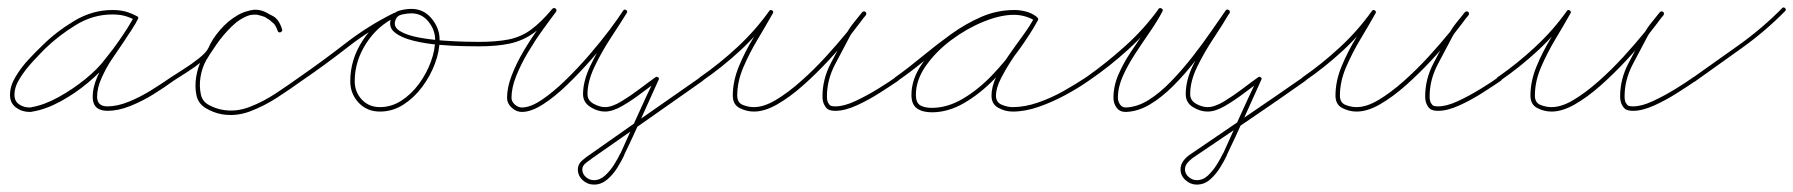

<svg xmlns="http://www.w3.org/2000/svg" viewBox="-20 -290 4838 518"><path d="M352 -238Q350 -233 344 -236Q329 -244 315 -247.5Q301 -251 283 -251Q231 -251 184.5 -222.5Q138 -194 102 -159Q88 -145 68.5 -124Q49 -103 34 -79.5Q19 -56 19 -34Q19 -17 31.5 -8.5Q44 0 60 0Q63 0 66 -1Q100 -7 138 -28Q176 -49 210 -76.5Q244 -104 264 -131Q286 -158 305 -185.5Q324 -213 341 -243Q344 -248 349 -245Q354 -243 351 -237Q346 -226 339 -216Q339 -216 339 -216Q339 -216 339 -216Q337 -212 334 -207.5Q331 -203 328 -199Q328 -199 328 -199Q328 -199 328 -199Q316 -180 303.5 -162Q291 -144 279 -126Q279 -126 279 -126Q279 -126 279 -126Q266 -106 254 -79.5Q242 -53 242 -29Q242 -3 270 -3Q297 -3 328.5 -16Q360 -29 389.5 -47.5Q419 -66 442 -82Q446 -85 450 -80Q453 -76 448 -72Q425 -55 394.5 -36Q364 -17 331.5 -4Q299 9 270 9Q230 9 230 -29Q230 -54 242.5 -82.5Q255 -111 269 -132Q269 -132 269 -132Q269 -132 269 -132Q281 -151 293.5 -169Q306 -187 318 -205Q318 -205 318 -205Q318 -205 318 -205Q321 -209 323.5 -213.5Q326 -218 329 -222Q329 -222 329 -222Q329 -222 329 -222Q335 -232 341 -243Q343 -248 349 -245Q354 -242 351 -237Q334 -207 314.5 -179Q295 -151 274 -123Q252 -96 217.5 -67Q183 -38 143.5 -16.5Q104 5 68 11Q64 12 60 12Q39 12 23 0Q7 -12 7 -34Q7 -58 22 -83Q37 -108 57.5 -130Q78 -152 94 -167Q131 -204 180 -233.5Q229 -263 283 -263Q303 -263 318 -259Q333 -255 350 -246Q355 -244 352 -238Z M448 -72Q443 -69 440 -74Q437 -79 442 -82Q454 -90 475.5 -103.5Q497 -117 516.5 -132.5Q536 -148 542 -160Q552 -184 573.5 -209Q595 -234 622 -249.5Q649 -265 678 -262Q678 -262 678 -262Q679 -262 679 -262Q702 -255 717.5 -246Q733 -237 741 -211Q742 -205 737 -203Q731 -201 729 -207Q725 -219 719 -226Q719 -226 719 -226Q719 -226 719 -226Q715 -229 712 -232Q709 -235 705 -238Q705 -238 705 -238Q704 -238 704 -238Q679 -257 653.5 -249Q628 -241 605 -218.5Q582 -196 564 -170Q546 -144 536 -127Q536 -127 536 -127Q536 -127 536 -127Q525 -107 521 -82.5Q517 -58 522 -35Q526 -16 544 -6.5Q562 3 579 6Q579 6 579 6Q579 6 579 6Q616 13 653.5 -1.5Q691 -16 725.5 -39Q760 -62 788 -82Q788 -82 788 -82Q788 -82 788 -82Q792 -85 796 -80Q799 -76 794 -72Q765 -51 729 -27.5Q693 -4 654.5 10.5Q616 25 577 18Q577 18 577 18Q577 18 577 18Q556 14 535.5 2Q515 -10 510 -33Q505 -57 509.5 -84Q514 -111 526 -133Q526 -133 526 -133Q526 -133 526 -133Q538 -153 557.5 -181Q577 -209 602 -232Q627 -255 655 -262Q683 -269 712 -248Q712 -248 711 -248Q711 -248 711 -248Q716 -245 720 -241.5Q724 -238 727 -234Q727 -234 727 -234Q727 -234 727 -234Q736 -225 741 -211Q743 -206 737 -204Q731 -202 729 -207Q722 -230 709 -237.5Q696 -245 675 -250Q675 -250 676 -250Q676 -250 676 -250Q651 -253 626 -238Q601 -223 581.5 -200Q562 -177 552 -156Q546 -141 526 -125Q506 -109 484 -95Q462 -81 448 -72Q448 -72 448 -72Q448 -72 448 -72Z M786 -74Q783 -79 788 -82Q850 -125 912 -173Q974 -221 1043 -255Q1048 -257 1051 -252Q1053 -247 1048 -244Q999 -221 968 -173Q937 -125 937 -71Q937 -42 956 -21.5Q975 -1 1005 -1Q1036 -1 1063 -18.5Q1090 -36 1110.5 -64Q1131 -92 1142.5 -123.5Q1154 -155 1154 -183Q1154 -209 1136 -231.5Q1118 -254 1090 -254Q1079 -254 1065 -251Q1051 -248 1047 -236Q1047 -236 1047 -236Q1047 -236 1047 -236Q1040 -218 1058.5 -206.5Q1077 -195 1109 -189Q1141 -183 1175.5 -180.5Q1210 -178 1237 -177.5Q1264 -177 1272 -177Q1272 -177 1272 -177Q1272 -177 1272 -177Q1278 -177 1278 -171Q1278 -165 1272 -165Q1261 -165 1231.5 -165.5Q1202 -166 1165.5 -169Q1129 -172 1096 -180Q1063 -188 1045 -202.5Q1027 -217 1035 -240Q1035 -240 1035 -240Q1035 -240 1035 -240Q1041 -257 1058 -261.5Q1075 -266 1090 -266Q1123 -266 1144.5 -240Q1166 -214 1166 -183Q1166 -152 1153.5 -118.5Q1141 -85 1119 -55.5Q1097 -26 1068 -7.5Q1039 11 1005 11Q970 11 947.5 -13Q925 -37 925 -71Q925 -129 958 -180Q991 -231 1043 -255Q1048 -257 1051 -252Q1053 -247 1048 -244Q980 -211 918.5 -163Q857 -115 794 -72Q789 -69 786 -74Z M1272 -165Q1266 -165 1266 -171Q1266 -177 1272 -177Q1319 -177 1352 -183.5Q1385 -190 1412 -209.5Q1439 -229 1470 -266Q1474 -270 1479 -267Q1483 -263 1480 -258Q1464 -237 1443.5 -208.5Q1423 -180 1404 -148Q1385 -116 1372.5 -84.5Q1360 -53 1360 -26Q1360 -16 1369 -8Q1378 0 1388 0Q1411 0 1441.5 -20.5Q1472 -41 1505.5 -73.5Q1539 -106 1570 -142Q1601 -178 1625 -210Q1649 -242 1661 -261Q1664 -266 1669 -263Q1674 -260 1671 -255Q1653 -226 1628 -188Q1603 -150 1584 -110Q1565 -70 1565 -36Q1565 -19 1581.5 -10Q1598 -1 1612 -1Q1631 -1 1656.5 -16.5Q1682 -32 1707 -51Q1732 -70 1749 -82Q1752 -84 1756 -81Q1759 -79 1757 -75Q1734 -24 1711 27Q1688 78 1664 128Q1664 128 1664 129Q1664 129 1664 129Q1657 144 1645.5 162.5Q1634 181 1618 194.5Q1602 208 1583 208Q1583 208 1582.5 208Q1582 208 1582 208Q1565 208 1552 196Q1539 184 1539 167Q1539 153 1550.5 143Q1562 133 1573 126Q1647 74 1721 22Q1795 -30 1870 -82Q1870 -82 1870 -82Q1870 -82 1870 -82Q1874 -85 1878 -80Q1881 -76 1876 -72Q1802 -20 1728 32Q1654 84 1579 136Q1572 141 1561.5 149Q1551 157 1551 167Q1551 179 1560.5 187.5Q1570 196 1582 196Q1582 196 1582.5 196Q1583 196 1583 196Q1599 196 1613 183Q1627 170 1637.5 153Q1648 136 1654 123Q1654 123 1654 123Q1654 124 1654 124Q1677 73 1700 22Q1723 -29 1747 -79Q1748 -84 1754 -79Q1759 -75 1755 -72Q1737 -59 1711.5 -39.5Q1686 -20 1659.5 -4.5Q1633 11 1612 11Q1592 11 1572.5 -1.5Q1553 -14 1553 -36Q1553 -71 1572.5 -112Q1592 -153 1617 -192Q1642 -231 1661 -261Q1664 -266 1669 -263Q1674 -260 1671 -255Q1658 -234 1633.5 -201Q1609 -168 1577 -131.5Q1545 -95 1511 -62Q1477 -29 1445 -8.5Q1413 12 1388 12Q1373 12 1360.5 0.5Q1348 -11 1348 -26Q1348 -54 1360.5 -86.5Q1373 -119 1392.5 -152Q1412 -185 1433 -214Q1454 -243 1470 -266Q1474 -270 1479 -266Q1483 -263 1480 -258Q1447 -220 1418.5 -200Q1390 -180 1355.5 -172.5Q1321 -165 1272 -165Q1272 -165 1272 -165Q1272 -165 1272 -165Z M1875 -72Q1870 -69 1867 -74Q1864 -79 1869 -82Q1921 -118 1969.5 -163Q2018 -208 2055 -260Q2058 -265 2063 -262Q2068 -259 2065 -254Q2047 -222 2024.5 -184.5Q2002 -147 1985.5 -108.5Q1969 -70 1969 -32Q1969 -13 1984 -7Q1999 -1 2014 -1Q2041 -1 2073.5 -20.5Q2106 -40 2141 -71Q2176 -102 2208 -137Q2240 -172 2266 -204Q2292 -236 2306 -256Q2309 -261 2314 -258Q2319 -254 2316 -249Q2305 -236 2294 -222.5Q2283 -209 2274 -194Q2274 -194 2274 -194Q2274 -194 2274 -194Q2254 -157 2232.5 -115.5Q2211 -74 2211 -30Q2211 -19 2214 -13Q2214 -13 2214 -13Q2214 -13 2214 -13Q2218 -6 2222 -4.5Q2226 -3 2234 -3Q2257 -3 2288 -17.5Q2319 -32 2349 -50.5Q2379 -69 2397 -82Q2401 -85 2405 -80Q2408 -76 2403 -72Q2384 -59 2353.5 -39.5Q2323 -20 2291 -5.5Q2259 9 2234 9Q2223 9 2216 6Q2209 3 2204 -7Q2204 -7 2204 -7Q2204 -7 2204 -7Q2199 -16 2199 -30Q2199 -76 2221 -118.5Q2243 -161 2264 -200Q2264 -200 2264 -200Q2264 -200 2264 -200Q2272 -215 2283.5 -229Q2295 -243 2306 -257Q2310 -261 2315 -258Q2319 -254 2316 -250Q2300 -228 2274 -195Q2248 -162 2215 -126.5Q2182 -91 2146.5 -59.5Q2111 -28 2077 -8.5Q2043 11 2014 11Q1994 11 1975.5 1.5Q1957 -8 1957 -32Q1957 -71 1973.5 -111Q1990 -151 2013 -188.5Q2036 -226 2055 -260Q2058 -265 2063 -262Q2068 -258 2065 -254Q2027 -200 1978 -154.5Q1929 -109 1875 -72Q1875 -72 1875 -72Q1875 -72 1875 -72Z M2402 -72Q2397 -69 2394 -74Q2391 -79 2396 -82Q2431 -107 2468.5 -138Q2506 -169 2545.5 -197.5Q2585 -226 2627.5 -244.5Q2670 -263 2717 -263Q2732 -263 2747.5 -259Q2763 -255 2775 -246Q2780 -243 2777 -238Q2774 -233 2769 -236Q2744 -250 2715 -250Q2679 -250 2633.5 -231.5Q2588 -213 2546.5 -182Q2505 -151 2478 -112.5Q2451 -74 2451 -34Q2451 -13 2462.5 -6Q2474 1 2494 1Q2536 1 2577.5 -23.5Q2619 -48 2656 -86.5Q2693 -125 2722 -166.5Q2751 -208 2770 -241Q2773 -246 2778 -243Q2783 -240 2780 -235Q2769 -215 2750.5 -188.5Q2732 -162 2713 -133.5Q2694 -105 2680.5 -78.5Q2667 -52 2667 -32Q2667 -14 2682.5 -7.5Q2698 -1 2712 -1Q2745 -1 2781 -13.5Q2817 -26 2850.5 -45Q2884 -64 2911 -82Q2911 -82 2911 -82Q2911 -82 2911 -82Q2915 -85 2919 -80Q2922 -76 2917 -72Q2890 -53 2855 -34Q2820 -15 2783 -2Q2746 11 2712 11Q2692 11 2673.5 1Q2655 -9 2655 -32Q2655 -56 2668 -83.5Q2681 -111 2700 -138.5Q2719 -166 2738.5 -192.5Q2758 -219 2770 -241Q2773 -246 2778 -243Q2783 -240 2780 -235Q2761 -200 2730.5 -157.5Q2700 -115 2662 -76Q2624 -37 2581 -12Q2538 13 2494 13Q2469 13 2454 2.5Q2439 -8 2439 -34Q2439 -76 2467 -117Q2495 -158 2538 -190.5Q2581 -223 2628.5 -242.5Q2676 -262 2715 -262Q2748 -262 2775 -246Q2780 -243 2777 -238Q2773 -233 2769 -236Q2757 -244 2743.5 -247.5Q2730 -251 2717 -251Q2672 -251 2630.5 -232.5Q2589 -214 2550 -185.5Q2511 -157 2474 -126.5Q2437 -96 2402 -72Q2402 -72 2402 -72Q2402 -72 2402 -72Z M2917 -72Q2912 -69 2909 -74Q2906 -79 2911 -82Q2965 -120 3016 -166Q3067 -212 3106 -266Q3109 -270 3114 -267Q3119 -264 3116 -259Q3103 -234 3083 -205Q3063 -176 3043 -145.5Q3023 -115 3009.5 -85Q2996 -55 2996 -26Q2996 -17 3001.5 -8.5Q3007 0 3017 0Q3048 -1 3078.5 -20Q3109 -39 3139 -70Q3169 -101 3196.5 -136Q3224 -171 3247 -204.5Q3270 -238 3287 -262Q3290 -266 3295 -263Q3300 -260 3297 -255Q3279 -224 3254 -186.5Q3229 -149 3210 -110Q3191 -71 3191 -36Q3191 -19 3207 -10Q3223 -1 3238 -1Q3257 -1 3282.5 -16.5Q3308 -32 3333 -51Q3358 -70 3375 -82Q3378 -84 3382 -81Q3385 -79 3383 -75Q3360 -24 3337 27Q3314 78 3290 128Q3290 128 3290 129Q3290 129 3290 129Q3283 144 3271.5 162.5Q3260 181 3244.5 194.5Q3229 208 3209 208Q3208 208 3208 208Q3208 208 3208 208Q3208 208 3208 208Q3192 208 3178.5 196Q3165 184 3165 167Q3165 154 3173 143.5Q3181 133 3192 126Q3192 126 3192 126Q3192 126 3192 126Q3192 126 3192 126Q3192 126 3192 126Q3268 74 3344 22.5Q3420 -29 3496 -82Q3496 -82 3496 -82Q3496 -82 3496 -82Q3500 -85 3504 -80Q3507 -76 3502 -72Q3427 -19 3351 32.5Q3275 84 3198 136Q3198 136 3198 136Q3198 136 3198 136Q3198 136 3198 136Q3198 136 3198 136Q3191 141 3184 149Q3177 157 3177 167Q3177 179 3187 187.5Q3197 196 3208 196Q3208 196 3208 196Q3208 196 3208 196Q3209 196 3209 196Q3226 196 3239.5 183Q3253 170 3263.5 153Q3274 136 3280 123Q3280 123 3280 123Q3280 124 3280 124Q3303 73 3326 22Q3349 -29 3373 -79Q3374 -84 3380 -79Q3385 -75 3381 -72Q3363 -59 3337.5 -39.5Q3312 -20 3285.5 -4.5Q3259 11 3238 11Q3218 11 3198.5 -1Q3179 -13 3179 -36Q3179 -73 3198 -112.5Q3217 -152 3242.5 -190.5Q3268 -229 3287 -261Q3290 -266 3295 -263Q3300 -259 3297 -254Q3279 -230 3255.5 -195.5Q3232 -161 3204 -125Q3176 -89 3145 -58Q3114 -27 3082 -8Q3050 11 3017 12Q3001 12 2992.5 0.5Q2984 -11 2984 -26Q2984 -58 2997.5 -89Q3011 -120 3031 -150Q3051 -180 3071 -209Q3091 -238 3105 -265Q3108 -270 3113 -267Q3119 -263 3116 -259Q3076 -204 3024.5 -157Q2973 -110 2917 -72Q2917 -72 2917 -72Q2917 -72 2917 -72Z M3501 -72Q3496 -69 3493 -74Q3490 -79 3495 -82Q3547 -118 3595.5 -163Q3644 -208 3681 -260Q3684 -265 3689 -262Q3694 -259 3691 -254Q3673 -222 3650.5 -184.5Q3628 -147 3611.5 -108.5Q3595 -70 3595 -32Q3595 -13 3610 -7Q3625 -1 3640 -1Q3667 -1 3699.5 -20.5Q3732 -40 3767 -71Q3802 -102 3834 -137Q3866 -172 3892 -204Q3918 -236 3932 -256Q3935 -261 3940 -258Q3945 -254 3942 -249Q3931 -236 3920 -222.5Q3909 -209 3900 -194Q3900 -194 3900 -194Q3900 -194 3900 -194Q3880 -157 3858.5 -115.5Q3837 -74 3837 -30Q3837 -19 3840 -13Q3840 -13 3840 -13Q3840 -13 3840 -13Q3844 -6 3848 -4.5Q3852 -3 3860 -3Q3883 -3 3914 -17.5Q3945 -32 3975 -50.5Q4005 -69 4023 -82Q4027 -85 4031 -80Q4034 -76 4029 -72Q4010 -59 3979.5 -39.5Q3949 -20 3917 -5.5Q3885 9 3860 9Q3849 9 3842 6Q3835 3 3830 -7Q3830 -7 3830 -7Q3830 -7 3830 -7Q3825 -16 3825 -30Q3825 -76 3847 -118.5Q3869 -161 3890 -200Q3890 -200 3890 -200Q3890 -200 3890 -200Q3898 -215 3909.5 -229Q3921 -243 3932 -257Q3936 -261 3941 -258Q3945 -254 3942 -250Q3926 -228 3900 -195Q3874 -162 3841 -126.5Q3808 -91 3772.5 -59.5Q3737 -28 3703 -8.5Q3669 11 3640 11Q3620 11 3601.5 1.5Q3583 -8 3583 -32Q3583 -71 3599.5 -111Q3616 -151 3639 -188.5Q3662 -226 3681 -260Q3684 -265 3689 -262Q3694 -258 3691 -254Q3653 -200 3604 -154.5Q3555 -109 3501 -72Q3501 -72 3501 -72Q3501 -72 3501 -72Z M4027 -72Q4022 -69 4019 -74Q4016 -79 4021 -82Q4073 -118 4121.5 -163Q4170 -208 4207 -260Q4210 -265 4215 -262Q4220 -259 4217 -254Q4199 -222 4176.5 -184.5Q4154 -147 4137.5 -108.5Q4121 -70 4121 -32Q4121 -13 4136 -7Q4151 -1 4166 -1Q4193 -1 4225.5 -20.5Q4258 -40 4293 -71Q4328 -102 4360 -137Q4392 -172 4418 -204Q4444 -236 4458 -256Q4461 -261 4466 -258Q4471 -254 4468 -249Q4457 -236 4446 -222.5Q4435 -209 4426 -194Q4426 -194 4426 -194Q4426 -194 4426 -194Q4406 -157 4384.5 -115.5Q4363 -74 4363 -30Q4363 -19 4366 -13Q4366 -13 4366 -13Q4366 -13 4366 -13Q4370 -6 4374 -4.5Q4378 -3 4386 -3Q4409 -3 4440 -17.5Q4471 -32 4501 -50.5Q4531 -69 4549 -82Q4553 -85 4557 -80Q4560 -76 4555 -72Q4536 -59 4505.5 -39.5Q4475 -20 4443 -5.5Q4411 9 4386 9Q4375 9 4368 6Q4361 3 4356 -7Q4356 -7 4356 -7Q4356 -7 4356 -7Q4351 -16 4351 -30Q4351 -76 4373 -118.5Q4395 -161 4416 -200Q4416 -200 4416 -200Q4416 -200 4416 -200Q4424 -215 4435.5 -229Q4447 -243 4458 -257Q4462 -261 4467 -258Q4471 -254 4468 -250Q4452 -228 4426 -195Q4400 -162 4367 -126.5Q4334 -91 4298.5 -59.5Q4263 -28 4229 -8.5Q4195 11 4166 11Q4146 11 4127.5 1.5Q4109 -8 4109 -32Q4109 -71 4125.5 -111Q4142 -151 4165 -188.5Q4188 -226 4207 -260Q4210 -265 4215 -262Q4220 -258 4217 -254Q4179 -200 4130 -154.5Q4081 -109 4027 -72Q4027 -72 4027 -72Q4027 -72 4027 -72Z M4554 -71Q4550 -67 4546 -72Q4543 -77 4548 -81Q4609 -124 4672 -169Q4735 -214 4788 -268Q4792 -272 4796 -268Q4800 -264 4796 -260Q4743 -206 4679.5 -160.5Q4616 -115 4554 -71Q4554 -71 4554 -71Q4554 -71 4554 -71Z"/></svg>

Font: FRB American Cursive Thin
Style: Italic
Weight: 100
Italic angle: -25°
Version: Version 2.0;Modular Font Editor K font №1